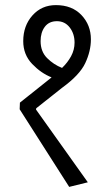

<svg xmlns="http://www.w3.org/2000/svg" viewBox="-20 -714 421 752"><path d="M58 -312 176 -406 182 -411Q141 -427 106 -463.5Q71 -500 71 -553Q71 -613 107 -653.5Q143 -694 199 -694Q262 -694 299 -655Q336 -616 336 -560Q336 -514 314 -467Q292 -420 223 -370L122 -290L121 -285L324 0L251 18L57 -286ZM203 -631Q172 -631 155.5 -609Q139 -587 139 -553Q139 -512 164.5 -486.5Q190 -461 223 -448Q245 -469 258.5 -494Q272 -519 272 -547Q272 -582 253 -606.5Q234 -631 203 -631Z"/></svg>

Font: Palanquin Light
Style: Regular
Weight: 300
Designer: Pria Ravichandran
Version: Version 1.0.4